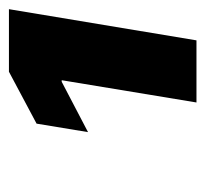

<svg xmlns="http://www.w3.org/2000/svg" viewBox="-35 -843 451 421"><g transform="rotate(-90 190.5 -632.5)"><path d="M380.9 -838.4 312.5 -427.2H176.3L225.1 -722.7H221.7L111.3 -665L129.9 -777.8L243.7 -838.4Z"/></g></svg>

Font: Inter 20pt Black
Style: Italic
Weight: 900
Italic angle: -9.3988°
Version: Version 4.001;git-66647c0bb